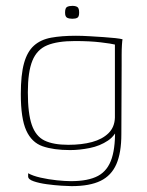

<svg xmlns="http://www.w3.org/2000/svg" viewBox="-20 -524 502 655"><path d="M224 111Q214 111 190 109.5Q166 108 140 104.5Q114 101 95 94.5Q76 88 76 78Q76 76 76 72.5Q76 69 76 67Q92 76 118.5 82Q145 88 173.5 91Q202 94 222 94Q281 94 314.5 76Q348 58 361.5 15.5Q375 -27 372 -98L386 -99Q376 -63 348.5 -44.5Q321 -26 286 -19Q251 -12 219 -12Q163 -12 125.5 -25Q88 -38 69.5 -79Q51 -120 51 -203Q51 -269 62 -308.5Q73 -348 96 -368.5Q119 -389 154.5 -395.5Q190 -402 239 -402Q260 -402 284.5 -400.5Q309 -399 332.5 -397.5Q356 -396 373.5 -394Q391 -392 398 -390Q397 -386 396 -371Q395 -356 395 -337Q395 -318 395 -302L394 -66Q394 -3 377 36Q360 75 323 93Q286 111 224 111ZM213 -30Q259 -30 294 -39.5Q329 -49 350 -69.5Q371 -90 372 -123V-372Q361 -375 324 -379.5Q287 -384 236 -384Q176 -384 141 -369.5Q106 -355 90.5 -317Q75 -279 75 -209Q75 -137 88.5 -98Q102 -59 132 -44.5Q162 -30 213 -30ZM227 -460Q216 -460 209 -463.5Q202 -467 202 -481Q202 -497 209 -500.5Q216 -504 227 -504Q238 -504 244 -500Q250 -496 250 -481Q250 -467 244 -463.5Q238 -460 227 -460Z"/></svg>

Font: Genos Thin Thin
Style: Regular
Weight: 250
Version: Version 1.010